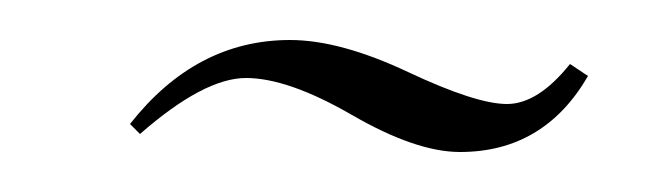

<svg xmlns="http://www.w3.org/2000/svg" viewBox="-20 -147 329 96"><path d="M265 -115 274 -109Q252 -71 210 -71Q188 -71 156 -89.5Q124 -108 103 -108Q82 -108 50 -80L45 -85Q78 -127 125 -127Q150 -127 184 -111Q218 -95 233.5 -95Q249 -95 265 -115Z"/></svg>

Font: Monsieur La Doulaise
Style: Regular
Weight: 400
Designer: Alejandro Paul
Foundry: Alejandro Paul
Version: Version 1.000